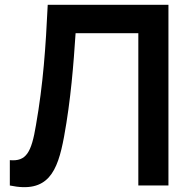

<svg xmlns="http://www.w3.org/2000/svg" viewBox="-20 -770 792 797"><path d="M679.2 -750H178.1C169.8 -575 159.4 -421.9 129.2 -250C110.4 -136.5 88.5 -99 20.8 -105.2V0C179.2 33.3 218.8 -56.3 245.8 -202.1C274 -355.2 285.4 -505.2 293.8 -632.3H554.2V0H679.2Z"/></svg>

Font: Manrope3 Bold
Style: Regular
Weight: 700
Designer: Mikhail Sharanda
Foundry: Mikhail Sharanda
Version: Version 3.000;PS 003.000;hotconv 1.0.88;makeotf.lib2.5.64775